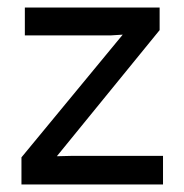

<svg xmlns="http://www.w3.org/2000/svg" viewBox="-20 -490 490 510"><path d="M37 0H413V-76H172L131 -75L404 -410V-470H46V-396H275L306 -398L37 -72Z"/></svg>

Font: Kreadon Medium
Style: Regular
Weight: 500
Designer: kohakuno
Foundry: StudioGnu
Version: Version 1.000;Glyphs 3.1.2 (3151)